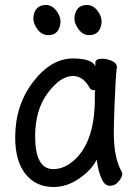

<svg xmlns="http://www.w3.org/2000/svg" viewBox="-20 -727 540 771"><path d="M194.8 23.9Q124 23.9 82.5 -28.1Q41 -80.1 41 -174.8Q41 -304.2 113 -398.2Q185.1 -492.2 272.9 -492.2Q349.1 -492.2 362.8 -460.9V-475.1Q362.8 -491.2 391.1 -491.2Q408.2 -491.2 428.7 -482.7Q449.2 -474.1 449.2 -458Q443.8 -411.1 439.9 -306.2Q437 -225.1 437 -192.9Q437 -92.8 469.2 -36.1L471.2 -28.8Q471.2 -17.1 457 1Q442.9 19 421.9 19Q401.9 19 390.4 -4.4Q378.9 -27.8 373 -57.1L368.2 -85.9Q348.1 -44.9 298.6 -10.5Q249 23.9 194.8 23.9ZM193.8 -47.9Q233.9 -47.9 270 -77.1Q360.8 -149.9 360.8 -330.1V-357.9Q362.8 -359.9 362.8 -361.8Q362.8 -365.2 354.5 -365.2Q346.2 -365.2 340.8 -373Q314 -421.9 272.9 -421.9Q223.1 -421.9 172.1 -354Q121.1 -286.1 121.1 -180.2Q121.1 -47.9 193.8 -47.9ZM173.8 -585.9Q147.9 -585.9 130.9 -608.9Q113.8 -631.8 113.8 -652.8Q117.2 -707 165 -707Q188 -707 205.6 -685.1Q223.1 -663.1 223.1 -639.2Q219.2 -585.9 173.8 -585.9ZM337.9 -585.9Q313 -585.9 295.9 -608.9Q278.8 -631.8 278.8 -652.8Q282.2 -707 329.1 -707Q353 -707 370.6 -685.1Q388.2 -663.1 388.2 -639.2Q383.8 -585.9 337.9 -585.9Z"/></svg>

Font: LXGW WenKai Mono GB Screen
Style: Regular
Weight: 400
Monospace: yes
Designer: LXGW / Fontworks Inc.
Foundry: LXGW / Fontworks Inc.
Version: Version 1.510;January 18,2025